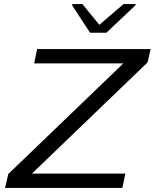

<svg xmlns="http://www.w3.org/2000/svg" viewBox="-20 -931 766 951"><path d="M5 0 21 -69 591 -617H149L164 -688H726L711 -622L138 -71H601L586 0ZM426 -769 337 -905 339 -911H388L472 -808L592 -911H653L651 -905L507 -769Z"/></svg>

Font: Saira Expanded
Style: Italic
Weight: 400
Width: 7
Italic angle: -12°
Designer: Hector Gatti with collaboration of the Omnibus-Type team
Foundry: Omnibus-Type
Version: Version 1.101